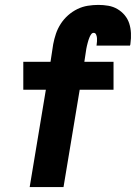

<svg xmlns="http://www.w3.org/2000/svg" viewBox="-20 -763 554 783"><path d="M101 0 167 -397H75V-511H186L197 -583Q201 -604 208 -625Q215 -646 227.5 -665.5Q240 -685 257.5 -700.5Q275 -716 295.5 -726Q316 -736 338 -739.5Q360 -743 381 -743Q402 -743 422 -739.5Q442 -736 459 -726Q476 -716 488.5 -701Q501 -686 507 -667.5Q513 -649 514 -628Q515 -607 512 -586Q512 -584 511.5 -581.5Q511 -579 510 -577H373Q374 -578 374 -578.5Q374 -579 374 -580Q375 -587 375.5 -594Q376 -601 375.5 -608Q375 -615 372 -622Q369 -629 362 -629Q356 -629 352 -623.5Q348 -618 345.5 -612Q343 -606 341 -600Q339 -594 337.5 -588Q336 -582 334.5 -576Q333 -570 332 -564L324 -511H443V-397H305L239 0Z"/></svg>

Font: Iosevka Curly Heavy Oblique
Style: Regular
Weight: 900
Italic angle: -9°
Monospace: yes
Designer: Belleve Invis
Foundry: Belleve Invis
Version: Version 11.1.0; ttfautohint (v1.8.3)